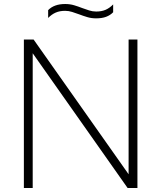

<svg xmlns="http://www.w3.org/2000/svg" viewBox="-20 -937 804 957"><path d="M99 0V-740H147.5L637.5 -45H621V-740H665V0H616L126.5 -695H143V0ZM459 -845.5Q435.5 -845.5 414.8 -851.8Q394 -858 374.5 -865.5Q356.5 -872 339.5 -877.5Q322.5 -883 304.5 -883Q277.5 -883 257.5 -874.2Q237.5 -865.5 220 -847.5V-886.5Q234.5 -901.5 255.5 -909.2Q276.5 -917 305 -917Q328.5 -917 349.5 -910.8Q370.5 -904.5 389.5 -897Q407.5 -890.5 424.5 -885Q441.5 -879.5 459.5 -879.5Q486.5 -879.5 506.5 -888.2Q526.5 -897 544 -915V-876Q529.5 -861 508.8 -853.2Q488 -845.5 459 -845.5Z"/></svg>

Font: Encode Sans SC SemiExpanded ExtraLight
Style: Regular
Weight: 250
Width: 6
Designer: Multiple Designers
Foundry: Impallari Type
Version: Version 3.002